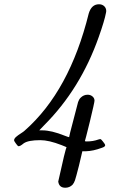

<svg xmlns="http://www.w3.org/2000/svg" viewBox="-20 -686 551 900"><path d="M253 165Q287 10 292 5Q292 3 268 -6Q209 -29 169 -29Q112 -29 91 -14Q72 2 65 -1Q62 -3 54 -14Q46 -25 46 -28Q46 -36 55 -44Q64 -52 77.5 -60.5Q91 -69 96 -74Q306 -259 396 -623Q409 -666 444 -666Q459 -666 468.5 -657Q478 -648 478 -634Q478 -633 477.5 -630.5Q477 -628 477 -627Q470 -589 443 -513Q357 -269 187 -99L164 -75H178Q221 -75 283 -50Q301 -43 304 -43Q304 -48 325 -127Q342 -195 346 -207.5Q350 -220 358 -228Q372 -242 391 -242Q404 -242 413.5 -234Q423 -226 423 -214Q423 -206 401 -115Q379 -26 378 -25Q378 -23 387 -23Q416 -23 441 -32Q450 -35 452.5 -33.5Q455 -32 463 -22Q473 -10 473 -5Q473 2 457 7Q417 22 383 23H366L350 91Q336 146 331.5 159Q327 172 320 180Q306 194 286 194Q257 194 253 165Z"/></svg>

Font: KaTeX_Main
Style: Italic
Weight: 400
Version: Version 1.1; ttfautohint (v1.3)